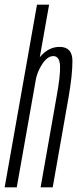

<svg xmlns="http://www.w3.org/2000/svg" viewBox="-50 -805 331 825"><path d="M-30 0H22L161 -785H109ZM124.5 0H176.5L244 -383.5Q261.5 -483.5 261.2 -543.5Q261 -603.5 206 -603.5Q160 -603.5 125 -563.8Q90 -524 81 -473.5L102.5 -457Q109.5 -497 132 -530.5Q154.5 -564 179 -564Q206 -564 208 -522.2Q210 -480.5 192.5 -386Z"/></svg>

Font: Anybody ExtraCondensed Light
Style: Italic
Weight: 300
Width: 2
Italic angle: -10°
Version: Version 1.113;gftools[0.9.25]